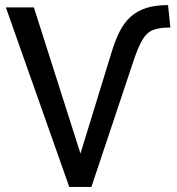

<svg xmlns="http://www.w3.org/2000/svg" viewBox="-20 -734 695 754"><path d="M252 0 3 -705H113L296 -131L417 -525Q432 -575 450 -610.5Q468 -646 494 -669Q520 -692 555.5 -703Q591 -714 640 -714L649 -626Q608 -626 583 -617Q558 -608 541 -580.5Q524 -553 506 -500L339 0Z"/></svg>

Font: Nunito Sans 7pt Condensed SemiBold
Style: Regular
Weight: 600
Width: 3
Designer: Vernon Adams
Foundry: Vernon Adams
Version: Version 3.101;gftools[0.9.27]